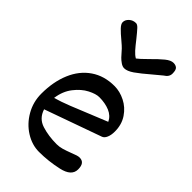

<svg xmlns="http://www.w3.org/2000/svg" viewBox="-237 -853 942 942"><g transform="rotate(45 234.0 -382.0)"><path d="M426.8 -65.4Q426.8 -19.5 360.6 -4.9Q294.4 9.8 230 9.8Q181.6 9.8 136.7 -18.3Q91.8 -46.4 64 -94.7Q36.1 -143.1 36.1 -200.7Q36.1 -283.2 63 -346.7Q89.8 -410.2 141.4 -445.6Q192.9 -481 263.7 -481Q301.3 -481 338.1 -462.4Q375 -443.8 398.9 -408.2Q422.9 -372.6 422.9 -324.2Q422.9 -299.3 415.5 -282.5Q408.2 -265.6 395.5 -261.2L100.1 -155.8Q115.2 -107.4 161.6 -92.8Q208 -78.1 264.6 -78.1Q283.2 -78.1 301.8 -83.5Q320.3 -88.9 345.7 -98.6Q361.8 -105 372.3 -108.4Q382.8 -111.8 390.6 -111.8Q408.7 -111.8 417.7 -100.6Q426.8 -89.4 426.8 -65.4ZM298.8 -307.6Q348.1 -328.1 366.2 -335Q353 -363.3 321.8 -376.5Q290.5 -389.6 249.5 -389.6Q226.6 -389.6 192.9 -372.3Q159.2 -355 130.9 -318.8Q102.5 -282.7 95.2 -230Q131.8 -240.2 178.7 -258.8Q225.6 -277.3 298.8 -307.6ZM421.9 -725.1Q421.9 -702.1 397.5 -687.5Q384.8 -677.2 356.4 -653.3Q310.5 -613.8 283 -594.7Q255.4 -575.7 235.4 -575.7Q223.1 -575.7 210 -585Q196.8 -594.2 188.2 -603.3Q179.7 -612.3 158.7 -636.2Q150.4 -645 129.4 -662.6Q102.1 -685.1 86.2 -701.7Q70.3 -718.3 70.3 -730.5Q70.3 -747.6 85 -760.7Q99.6 -773.9 120.1 -773.9Q129.4 -773.9 141.1 -761.5Q152.8 -749 176.3 -719.7Q197.8 -691.9 212.6 -675.3Q227.5 -658.7 242.2 -650.4Q255.4 -659.7 289.6 -693.8Q324.2 -729 347.2 -747.6Q370.1 -766.1 388.2 -766.1Q403.3 -766.1 412.6 -758.1Q421.9 -750 421.9 -725.1Z"/></g></svg>

Font: Dekko
Style: Regular
Weight: 400
Designer: Multiple
Foundry: Sorkin Type
Version: Version 2.001